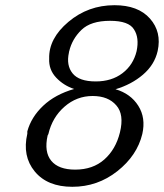

<svg xmlns="http://www.w3.org/2000/svg" viewBox="-20 -700 630 738"><path d="M85 -186V-195Q100 -250 146 -293.5Q192 -337 265 -358Q225 -371 196 -401.5Q167 -432 169 -475Q167 -552 243 -616Q319 -680 420 -680Q511 -680 556.5 -628.5Q602 -577 586 -504Q574 -451 529.5 -413Q485 -375 424 -357Q482 -340 511.5 -293.5Q541 -247 527 -185Q507 -102 431 -42Q355 18 258 18Q162 18 113.5 -41Q65 -100 85 -186ZM166 -185 163 -179Q149 -116 177 -82Q205 -48 269 -48Q337 -48 381 -87Q425 -126 441 -191Q458 -260 427 -295Q396 -331 336 -331Q275 -331 228 -290Q181 -249 166 -185ZM246 -503Q245 -501 245 -498Q234 -449 259 -418Q284 -387 348 -387Q409 -387 450.5 -418.5Q492 -450 505 -503Q516 -555 495 -587Q475 -620 403 -620Q329 -620 293 -585Q257 -550 246 -503Z"/></svg>

Font: Coval
Style: Light Italic
Weight: 300
Foundry: Context Ltd
Version: Version 001.000